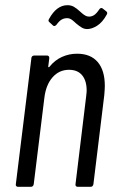

<svg xmlns="http://www.w3.org/2000/svg" viewBox="-20 -720 451 740"><path d="M198 -625Q190 -616 184 -622L171 -634Q164 -639 169 -647Q198 -700 240 -700Q254 -700 264.5 -694Q275 -688 287 -677Q289 -675 296 -669Q303 -663 309.5 -659.5Q316 -656 323 -656Q334 -656 343 -662Q352 -668 362 -683Q365 -688 369 -689Q373 -690 376 -687L390 -676Q396 -671 391 -663Q375 -634 354.5 -621Q334 -608 316 -608Q305 -608 295.5 -613.5Q286 -619 273 -630Q270 -633 263 -639Q256 -645 250.5 -647.5Q245 -650 239 -650Q227 -650 217.5 -644.5Q208 -639 198 -625ZM384 -389Q384 -378 382 -354L340 -10Q338 0 329 0H279Q275 0 272.5 -3Q270 -6 271 -10L312 -348Q314 -364 314 -371Q314 -409 296.5 -430Q279 -451 246 -451Q208 -451 182.5 -422Q157 -393 151 -343L110 -10Q108 0 99 0H49Q45 0 42.5 -3Q40 -6 41 -10L101 -496Q101 -500 104 -503Q107 -506 112 -506H161Q170 -506 170 -496L166 -464Q165 -462 167 -461Q169 -460 171 -463Q191 -488 218.5 -500.5Q246 -513 277 -513Q329 -513 356.5 -481Q384 -449 384 -389Z"/></svg>

Font: Barlow Condensed
Style: Italic
Weight: 400
Width: 3
Italic angle: -7°
Designer: Jeremy Tribby
Foundry: Tribby Type
Version: Version 1.408